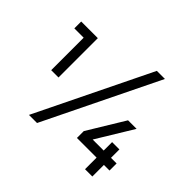

<svg xmlns="http://www.w3.org/2000/svg" viewBox="-172 -978 1208 1208"><g transform="rotate(45 431.5 -374.5)"><path d="M591 -757H663L290 8H218ZM709 -166V-241H774V-166H824V-103H774V0H709V-103H534V-164L683 -409H759L611 -166ZM35 -640H183V-290H118V-579H35Z"/></g></svg>

Font: Montserrat Alternates
Style: Regular
Weight: 400
Designer: Julieta Ulanovsky
Foundry: Julieta Ulanovsky
Version: Version 2.001